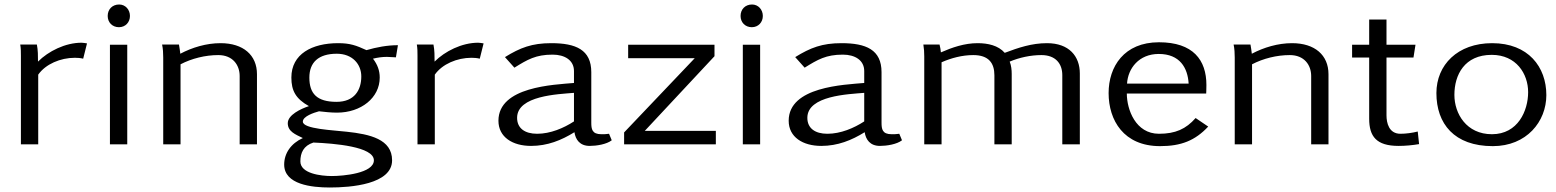

<svg xmlns="http://www.w3.org/2000/svg" viewBox="-20 -642 6921 854"><path d="M70 -444C73 -427 73 -411 73 -394V0H150V-310C183 -357 249 -385 313 -385C325 -385 338 -384 350 -381L367 -449C359 -450 351 -452 343 -452C270 -452 195 -414 149 -368C149 -394 149 -418 144 -444Z M459 -571C459 -542 480 -521 509 -521C538 -521 558 -543 558 -571C558 -599 538 -622 510 -622C480 -622 459 -601 459 -571ZM469 0H546V-443H469Z M701 -444C705 -425 706 -405 706 -386V0H783V-356C833 -382 893 -397 951 -397C1015 -397 1046 -353 1046 -304V0H1123V-312C1123 -397 1062 -450 961 -450C898 -450 835 -431 782 -403C780 -417 779 -430 776 -444Z M1244 90C1244 179 1367 192 1447 192C1540 192 1724 178 1724 71C1724 -23 1625 -45 1523 -56C1463 -63 1327 -68 1327 -101C1327 -125 1377 -141 1399 -147C1425 -144 1452 -141 1479 -141C1586 -141 1669 -207 1669 -297C1669 -328 1659 -355 1639 -381C1659 -386 1680 -389 1701 -389C1714 -389 1728 -387 1741 -387L1750 -441C1702 -441 1655 -432 1610 -419C1564 -440 1537 -450 1484 -450C1368 -450 1276 -402 1276 -297C1276 -239 1295 -203 1354 -170C1318 -158 1260 -131 1260 -94C1260 -57 1294 -44 1327 -28C1274 -4 1244 40 1244 90ZM1316 76C1316 38 1330 6 1374 -8C1467 -4 1643 10 1643 71C1643 129 1506 141 1456 141C1407 141 1316 130 1316 76ZM1356 -297C1356 -364 1396 -403 1478 -403C1547 -403 1587 -357 1587 -302C1587 -242 1557 -189 1477 -189C1389 -189 1356 -226 1356 -297Z M1834 -444C1837 -427 1837 -411 1837 -394V0H1914V-310C1947 -357 2013 -385 2077 -385C2089 -385 2102 -384 2114 -381L2131 -449C2123 -450 2115 -452 2107 -452C2034 -452 1959 -414 1913 -368C1913 -394 1913 -418 1908 -444Z M2197 -105C2197 -32 2260 7 2342 7C2415 7 2477 -18 2535 -54C2540 -21 2559 7 2603 7C2633 7 2678 0 2701 -18L2689 -47C2678 -45 2666 -45 2655 -45C2613 -45 2610 -68 2610 -97V-321C2610 -421 2541 -450 2432 -450C2346 -450 2294 -430 2226 -388L2268 -341C2326 -377 2363 -399 2438 -399C2492 -399 2533 -374 2533 -326V-273C2444 -265 2197 -257 2197 -105ZM2280 -118C2280 -217 2463 -223 2533 -229V-102C2487 -72 2428 -47 2369 -47C2315 -47 2280 -71 2280 -118Z M2756 0H3164V-60H2848L3158 -392V-443H2774V-383H3070L2756 -53Z M3274 -571C3274 -542 3295 -521 3324 -521C3353 -521 3373 -543 3373 -571C3373 -599 3353 -622 3325 -622C3295 -622 3274 -601 3274 -571ZM3284 0H3361V-443H3284Z M3488 -105C3488 -32 3551 7 3633 7C3706 7 3768 -18 3826 -54C3831 -21 3850 7 3894 7C3924 7 3969 0 3992 -18L3980 -47C3969 -45 3957 -45 3946 -45C3904 -45 3901 -68 3901 -97V-321C3901 -421 3832 -450 3723 -450C3637 -450 3585 -430 3517 -388L3559 -341C3617 -377 3654 -399 3729 -399C3783 -399 3824 -374 3824 -326V-273C3735 -265 3488 -257 3488 -105ZM3571 -118C3571 -217 3754 -223 3824 -229V-102C3778 -72 3719 -47 3660 -47C3606 -47 3571 -71 3571 -118Z M4087 -444C4090 -426 4091 -409 4091 -391V0H4168V-365C4211 -384 4260 -397 4309 -397C4378 -397 4403 -361 4403 -307V0H4480V-313C4480 -331 4478 -351 4471 -368C4514 -386 4564 -397 4612 -397C4676 -397 4705 -358 4705 -308V0H4783V-315C4783 -392 4735 -450 4637 -450C4569 -450 4510 -430 4449 -407C4420 -440 4374 -450 4328 -450C4270 -450 4215 -431 4165 -409C4164 -421 4162 -432 4159 -444Z M4911 -228C4911 -107 4978 8 5140 8C5234 8 5296 -17 5354 -79L5298 -117C5255 -68 5208 -47 5135 -47C5031 -47 4992 -155 4992 -226H5345C5345 -226 5346 -243 5346 -264C5346 -375 5287 -454 5135 -454C4980 -454 4911 -346 4911 -228ZM4993 -270C4997 -338 5046 -402 5134 -402C5228 -402 5263 -340 5267 -270Z M5467 -444C5471 -425 5472 -405 5472 -386V0H5549V-356C5599 -382 5659 -397 5717 -397C5781 -397 5812 -353 5812 -304V0H5889V-312C5889 -397 5828 -450 5727 -450C5664 -450 5601 -431 5548 -403C5546 -417 5545 -430 5542 -444Z M5994 -386H6070V-114C6070 -35 6102 7 6201 7C6230 7 6263 4 6292 -1L6286 -57C6262 -51 6234 -47 6209 -47C6158 -47 6147 -95 6147 -129V-386H6267L6276 -443H6147V-555H6070V-443H5994Z M6369 -228C6369 -92 6448 8 6620 8C6770 8 6858 -101 6858 -219C6858 -344 6778 -450 6617 -450C6463 -450 6369 -353 6369 -228ZM6449 -220C6449 -309 6494 -398 6615 -398C6724 -398 6777 -314 6777 -232C6777 -150 6732 -45 6616 -45C6503 -45 6449 -136 6449 -220Z"/></svg>

Font: KpMath
Style: Sans
Weight: 400
Version: Version 0.64